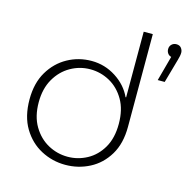

<svg xmlns="http://www.w3.org/2000/svg" viewBox="-108 -837 954 958"><g transform="rotate(15 369.0 -358.5)"><path d="M311 13Q378 13 436 -17Q494 -47 529.5 -106Q565 -165 565 -251V-730H518V-391H515Q489 -448 431.5 -485Q374 -522 306 -522Q239 -522 182 -490.5Q125 -459 90 -400Q55 -341 55 -257Q55 -169 91 -109Q127 -49 185.5 -18Q244 13 311 13ZM312 -29Q258 -29 210.5 -55Q163 -81 133 -131.5Q103 -182 103 -255Q103 -325 132 -375.5Q161 -426 208.5 -453Q256 -480 310 -480Q364 -480 411 -454Q458 -428 487.5 -377.5Q517 -327 517 -253Q517 -180 488 -130Q459 -80 412 -54.5Q365 -29 312 -29ZM648 -515 683 -644Q671 -647 664.5 -656.5Q658 -666 658 -678Q658 -693 668 -702.5Q678 -712 692 -712Q709 -712 717.5 -701Q726 -690 726 -677Q726 -662 719 -639L684 -515Z"/></g></svg>

Font: MuseoModerno ExtraLight
Style: Regular
Weight: 200
Designer: Pablo Cosgaya, Héctor Gatti, Marcela Romero, and the Authors of The MuseoModerno Project.
Foundry: Omnibus-Type Team
Version: Version 1.001